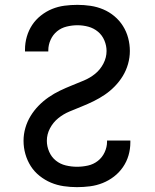

<svg xmlns="http://www.w3.org/2000/svg" viewBox="-20 -763 640 791"><path d="M297 8Q270 8 242.5 4Q215 0 190 -10.5Q165 -21 143 -38.5Q121 -56 106.5 -79Q92 -102 84.5 -128.5Q77 -155 77 -183Q77 -210 84.5 -236Q92 -262 106 -285Q120 -308 139 -327.5Q158 -347 180.5 -362.5Q203 -378 227 -389.5Q251 -401 276 -411Q301 -421 326 -431.5Q351 -442 372 -459Q393 -476 406 -501Q419 -526 419 -553Q419 -575 410 -596.5Q401 -618 383.5 -632.5Q366 -647 344 -653Q322 -659 299 -659Q277 -659 254.5 -653.5Q232 -648 215 -634Q198 -620 188.5 -599Q179 -578 179 -556V-551H83V-559Q83 -586 90.5 -612Q98 -638 112.5 -660Q127 -682 148.5 -699Q170 -716 194.5 -726Q219 -736 245.5 -739.5Q272 -743 299 -743Q326 -743 353 -739Q380 -735 405 -724.5Q430 -714 451 -696.5Q472 -679 486.5 -656Q501 -633 508 -606.5Q515 -580 515 -553Q515 -526 507.5 -499.5Q500 -473 486 -450Q472 -427 453 -407.5Q434 -388 412 -373Q390 -358 365.5 -346Q341 -334 316 -324Q291 -314 266 -303.5Q241 -293 220 -276Q199 -259 186 -234.5Q173 -210 173 -183Q173 -160 182.5 -138Q192 -116 210 -101.5Q228 -87 251 -81.5Q274 -76 297 -76Q320 -76 342.5 -81Q365 -86 383 -100Q401 -114 411 -135.5Q421 -157 421 -179V-184H517V-176Q517 -149 509.5 -123Q502 -97 486.5 -74.5Q471 -52 449.5 -35.5Q428 -19 403 -9Q378 1 351 4.5Q324 8 297 8Z"/></svg>

Font: Iosevka Fixed Curly Md Ex
Style: Regular
Weight: 500
Width: 7
Monospace: yes
Designer: Belleve Invis
Foundry: Belleve Invis
Version: Version 30.1.2